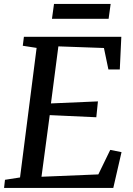

<svg xmlns="http://www.w3.org/2000/svg" viewBox="-20 -924 656 944"><path d="M0 0 4.5 -40 78.5 -51.5 160 -688.5 92 -699 97.5 -743H576.5L569 -582.5H513L491 -688L267 -696L230.5 -415.5L461.5 -425.5L453.5 -347.5L224.5 -358L184 -55L463.5 -66.5L522 -187L577.5 -176L537 0ZM245.5 -904.5H524L514 -831.5H235.5Z"/></svg>

Font: Merriweather Light 18pt
Style: Italic
Weight: 400
Italic angle: -7.8°
Version: Version 2.101